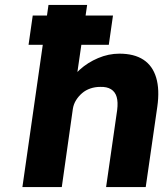

<svg xmlns="http://www.w3.org/2000/svg" viewBox="-20 -760 675 780"><path d="M96 -578 113 -697H439L422 -578ZM71 0 177 -740H334L288 -423L255 -411Q271 -447 303.5 -476.5Q336 -506 378.5 -524Q421 -542 465 -542Q525 -542 562.5 -517.5Q600 -493 614.5 -444.5Q629 -396 619 -326L572 0H411L456 -313Q460 -345 454 -366Q448 -387 431 -397.5Q414 -408 387 -407Q366 -407 347 -400.5Q328 -394 313.5 -381.5Q299 -369 289 -353Q279 -337 276 -318L231 0H152Q124 0 104 0Q84 0 71 0Z"/></svg>

Font: Lexend
Style: Bold Italic
Weight: 700
Italic angle: -8.13011°
Designer: Bonnie Shaver-Troup, Thomas Jockin
Foundry: Lexend
Version: Version 1.007